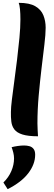

<svg xmlns="http://www.w3.org/2000/svg" viewBox="-20 -946 379 1354"><path d="M57 -157Q57 -187 64 -244.5Q71 -302 81 -375Q91 -448 100.5 -526.5Q110 -605 117 -678.5Q124 -752 124 -809Q124 -850 121 -880.5Q118 -911 112 -926Q188 -926 229 -902Q270 -878 286 -838Q302 -798 302 -751Q302 -705 293 -631Q284 -557 273 -465Q262 -373 253 -273Q244 -173 244 -75Q244 -52 245.5 -29.5Q247 -7 248 15Q178 15 138.5 2.5Q99 -10 81.5 -33Q64 -56 60 -87.5Q56 -119 57 -157ZM62 92Q81 87 105 83.5Q129 80 150 80Q170 80 188 85Q206 90 217 104.5Q228 119 228 145Q228 212 179.5 275.5Q131 339 34 388L4 341Q41 305 60 260.5Q79 216 79 171Q79 151 74 131Q69 111 62 92Z"/></svg>

Font: Merienda Black
Style: Regular
Weight: 900
Designer: Eduardo Rodriguez Tunni
Foundry: Eduardo Rodriguez Tunni
Version: Version 2.001